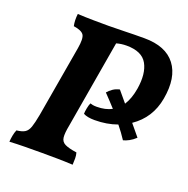

<svg xmlns="http://www.w3.org/2000/svg" viewBox="-123 -795 892 913"><g transform="rotate(20 323.0 -338.0)"><path d="M20 3Q21 -12 24 -28.5Q27 -45 33 -59Q61 -62 75 -71Q89 -80 96.5 -101.5Q104 -123 112 -166L174 -526Q183 -578 172 -595Q161 -612 120 -618Q114 -646 118 -679Q155 -677 198 -676.5Q241 -676 275 -676Q310 -676 356 -677.5Q402 -679 455 -679Q564 -679 612 -616Q660 -553 640 -441Q622 -338 538 -281L586 -223Q570 -208 554 -199.5Q538 -191 525 -188Q505 -219 479 -251Q427 -232 365 -232Q328 -232 308 -243Q308 -254 311.5 -272Q315 -290 320 -300Q325 -298 333 -296.5Q341 -295 353 -295Q397 -295 429 -312Q414 -328 400 -343.5Q386 -359 371 -374Q381 -386 395.5 -396Q410 -406 429 -410L475 -355Q497 -389 506 -442Q519 -522 492.5 -569.5Q466 -617 388 -617Q361 -617 337 -610L261 -166Q253 -125 255.5 -104Q258 -83 277 -73.5Q296 -64 337 -58Q341 -44 341 -29Q341 -14 340 3Q300 1 262 0.5Q224 0 185 0Q137 0 97 0.5Q57 1 20 3Z"/></g></svg>

Font: Vollkorn
Style: Bold Italic
Weight: 700
Italic angle: -11°
Designer: Friedrich Althausen
Foundry: Friedrich Althausen
Version: Version 5.000; ttfautohint (v1.8.3)